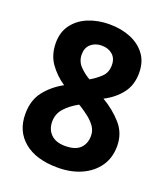

<svg xmlns="http://www.w3.org/2000/svg" viewBox="-135 -884 805 923"><g transform="rotate(20 267.5 -422.5)"><path d="M267 -56Q156 -56 94.5 -107Q33 -158 33 -246Q33 -317 69.5 -363Q106 -409 161 -439Q114 -471 84 -514Q54 -557 54 -618Q54 -673 83 -711.5Q112 -750 160.5 -769.5Q209 -789 267 -789Q327 -789 375 -769.5Q423 -750 451.5 -712Q480 -674 480 -617Q480 -555 447 -512.5Q414 -470 361 -443Q419 -409 460 -362.5Q501 -316 501 -250Q501 -191 471 -147.5Q441 -104 388 -80Q335 -56 267 -56ZM266 -507Q297 -525 320.5 -547.5Q344 -570 344 -608Q344 -642 322.5 -661Q301 -680 267 -680Q234 -680 212 -661Q190 -642 190 -608Q190 -573 212.5 -549Q235 -525 266 -507ZM265 -166Q317 -166 341.5 -190Q366 -214 366 -254Q366 -280 352 -300.5Q338 -321 316.5 -338Q295 -355 273 -369L261 -376Q219 -353 193 -324Q167 -295 167 -255Q167 -216 192 -191Q217 -166 265 -166Z"/></g></svg>

Font: Noto Sans Malayalam UI SemiCondensed
Style: Bold
Weight: 700
Width: 4
Designer: Jelle Bosma - Monotype Design Team
Foundry: Monotype Imaging Inc.
Version: Version 2.104; ttfautohint (v1.8.4.7-5d5b)